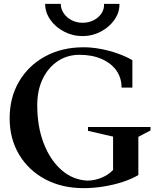

<svg xmlns="http://www.w3.org/2000/svg" viewBox="-20 -960 800 995"><path d="M413 15Q301 15 214.5 -31Q128 -77 79 -159Q30 -241 30 -347Q30 -455 79 -538Q128 -621 214.5 -668Q301 -715 413 -715Q455 -715 501 -706.5Q547 -698 590.5 -682.5Q634 -667 666 -648V-506H610Q610 -556 583.5 -594Q557 -632 507.5 -654Q458 -676 392 -676Q328 -676 278.5 -642.5Q229 -609 201 -550.5Q173 -492 173 -415Q173 -305 206 -218.5Q239 -132 297.5 -80Q356 -28 432 -24Q469 -24 505 -38.5Q541 -53 566 -79V-252L436 -282V-302H760V-284L697 -251V-53Q664 -33 617 -17.5Q570 -2 517 6.5Q464 15 413 15ZM408 -773Q356 -773 311.5 -796.5Q267 -820 240.5 -858Q214 -896 214 -940H295Q295 -914 310 -891.5Q325 -869 351 -855.5Q377 -842 408 -842Q440 -842 466 -855.5Q492 -869 506.5 -891.5Q521 -914 519 -940H599Q600 -896 573.5 -858Q547 -820 503 -796.5Q459 -773 408 -773Z"/></svg>

Font: Wittgenstein Semibold
Style: Regular
Weight: 600
Designer: Jörg Drees
Foundry: Jörg Drees
Version: Version 1.303; ttfautohint (v1.8.4.7-5d5b)